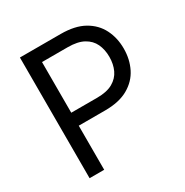

<svg xmlns="http://www.w3.org/2000/svg" viewBox="-167 -864 968 1002"><g transform="rotate(-30 317.5 -363.5)"><path d="M88.1 0V-727.3H333.8Q419.4 -727.3 473.9 -696.6Q528.4 -665.8 554.7 -613.6Q581 -561.4 581 -497.2Q581 -432.9 554.9 -380.3Q528.8 -327.8 474.4 -296.7Q420.1 -265.6 335.2 -265.6H159.1V-343.8H332.4Q391 -343.8 426.5 -364Q462 -384.2 478.2 -418.9Q494.3 -453.5 494.3 -497.2Q494.3 -540.8 478.2 -575.3Q462 -609.7 426.1 -629.4Q390.3 -649.1 331 -649.1H176.1V0Z"/></g></svg>

Font: InterMG
Style: Regular
Weight: 400
Designer: Rasmus Andersson
Foundry: rsms
Version: Version 3.019;December 26, 2023;FontCreator 15.0.0.2955 64-b